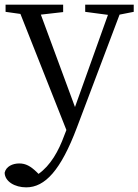

<svg xmlns="http://www.w3.org/2000/svg" viewBox="-24 -534 596 827"><path d="M552 -514H343V-483L441 -470L299 -73L152 -471L248 -482V-514H0V-483L64 -474L262 26L253 49C228 118 193 179 142 215L134 207C108 182 87 170 59 170C30 170 2 183 -4 210C-3 248 40 273 89 273C170 273 238 199 307 16L491 -471L552 -483Z"/></svg>

Font: Source Han Serif
Style: Regular
Weight: 400
Designer: Ryoko NISHIZUKA 西塚涼子 (kana & ideographs); Frank Grießhammer (Latin, Greek & Cyrillic); Wenlong ZHANG 张文龙 (bopomofo); San
Foundry: Adobe Systems Incorporated
Version: Version 1.001;PS 1.001;hotconv 16.6.54;makeotf.lib2.5.65590